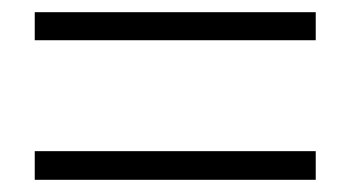

<svg xmlns="http://www.w3.org/2000/svg" viewBox="-20 -523 575 315"><path d="M37 -457V-503H498V-457ZM37 -228V-275H498V-228Z"/></svg>

Font: Noto Sans TC Thin Light
Style: Regular
Weight: 300
Version: Version 2.004-H2;hotconv 1.0.118;makeotfexe 2.5.65603